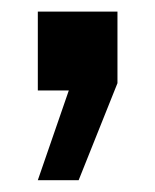

<svg xmlns="http://www.w3.org/2000/svg" viewBox="-20 -156 267 331"><path d="M45.2 0V-136H182.5V-12.6L115.6 154.6H45.2L98.6 0Z"/></svg>

Font: Puralecka Narrow
Style: Bold
Weight: 700
Designer: Hector Gatti, Marcela Romero, Pablo Cosgaya and Nicolas Silva
Version: Version 1.004;PS 001.004;hotconv 1.0.70;makeotf.lib2.5.58329